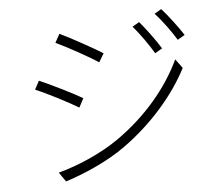

<svg xmlns="http://www.w3.org/2000/svg" viewBox="-86 -892 1149 1009"><g transform="rotate(-10 489.0 -387.5)"><path d="M110 -488C167 -459 278 -388 323 -355L352 -400C314 -428 193 -502 138 -531ZM157 -37 187 15C282 -6 417 -50 517 -110C675 -203 811 -334 894 -466L863 -517C781 -377 654 -250 490 -155C393 -99 266 -56 157 -37ZM258 -712C312 -681 424 -606 467 -571L498 -614C460 -643 342 -723 287 -755ZM672 -725C702 -684 743 -614 765 -567L805 -586C781 -635 734 -710 710 -743ZM798 -772C830 -731 871 -663 894 -616L934 -635C909 -683 861 -758 836 -790Z"/></g></svg>

Font: GenEiGothic-pro-Light
Style: Regular
Weight: 300
Designer: Ryoko NISHIZUKA (kana & ideographs); Paul D. Hunt (Latin, Greek & Cyrillic); Wenlong ZHANG (bopomofo); Sandoll Communica
Foundry: Adobe Systems Incorporated; o_tamon
Version: Version 1.000.140830